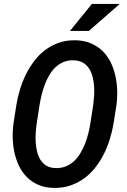

<svg xmlns="http://www.w3.org/2000/svg" viewBox="-20 -920 627 950"><path d="M542 -310.1Q535.6 -271.5 523.7 -232.4Q511.7 -193.4 493.7 -157.5Q475.6 -121.6 451.2 -90.6Q426.8 -59.6 395.5 -36.9Q364.3 -14.2 326.7 -1.7Q289.1 10.7 244.6 9.8Q202.1 8.8 169.7 -5.4Q137.2 -19.5 113.5 -43.2Q89.8 -66.9 74.7 -97.9Q59.6 -128.9 51.8 -164.1Q43.9 -199.2 43 -236.6Q42 -273.9 46.9 -309.6L61 -400.4Q66.9 -438.5 78.9 -477.5Q90.8 -516.6 108.6 -552.5Q126.5 -588.4 150.4 -619.6Q174.3 -650.9 205.1 -673.6Q235.8 -696.3 272.9 -709Q310.1 -721.7 354.5 -720.7Q397 -719.7 429.9 -705.6Q462.9 -691.4 487.1 -668Q511.2 -644.5 526.9 -613.3Q542.5 -582 550.5 -546.6Q558.6 -511.2 559.8 -473.9Q561 -436.5 556.2 -400.4ZM441.4 -401.9Q443.8 -421.4 445.6 -445.1Q447.3 -468.8 445.6 -492.9Q443.8 -517.1 438.2 -539.8Q432.6 -562.5 421.1 -580.3Q409.7 -598.1 391.4 -609.4Q373 -620.6 345.7 -621.6Q316.9 -622.6 294.2 -613Q271.5 -603.5 253.9 -586.7Q236.3 -569.8 223.4 -547.4Q210.4 -524.9 201.2 -500Q191.9 -475.1 185.8 -449.7Q179.7 -424.3 175.8 -401.4L161.6 -309.1Q158.7 -290 157 -266.4Q155.3 -242.7 156.5 -218.5Q157.7 -194.3 163.1 -171.4Q168.5 -148.4 179.4 -130.4Q190.4 -112.3 208.5 -100.8Q226.6 -89.4 253.9 -88.4Q282.7 -87.4 305.9 -96.9Q329.1 -106.4 346.9 -123.3Q364.7 -140.1 378.2 -162.8Q391.6 -185.5 401.4 -210.4Q411.1 -235.4 417.2 -261Q423.3 -286.6 427.2 -309.6ZM434.6 -900.4H572.3L419.9 -767.1H326.2Z"/></svg>

Font: Roboto Mono Medium
Style: Italic
Weight: 500
Designer: Google
Version: Version 2.000985; 2015; ttfautohint (v1.3)